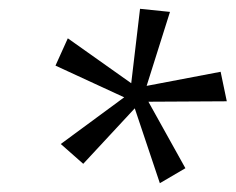

<svg xmlns="http://www.w3.org/2000/svg" viewBox="-20 -749 535 436"><path d="M343 -333 286 -503 169 -377 118 -422 262 -528 106 -600 134 -662 278 -560 298 -729 366 -722 313 -554 481 -586 495 -519 317 -518 401 -367Z"/></svg>

Font: Ysabeau Office
Style: Italic
Weight: 400
Italic angle: -12°
Designer: Christian Thalmann (Catharsis Fonts)
Version: Version 2.001;gftools[0.9.30]; featfreeze: tnum,lnum,ss02